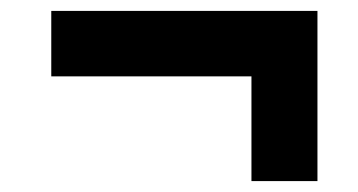

<svg xmlns="http://www.w3.org/2000/svg" viewBox="-20 -396 656 352"><path d="M74 -376H562V-64H441V-256H74Z"/></svg>

Font: Kufam ExtraBold
Style: Italic
Weight: 800
Italic angle: -11°
Designer: Artur Schmal
Foundry: Original Type
Version: Version 1.301; ttfautohint (v1.8.3)